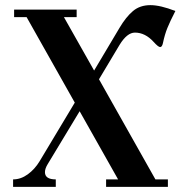

<svg xmlns="http://www.w3.org/2000/svg" viewBox="-20 -731 733 751"><path d="M31.2 0V-29.3Q61.5 -29.3 88.9 -49.3Q116.2 -69.3 134.8 -100.1L272.5 -329.6L84 -664.1H35.2V-693.4H279.8V-664.1H230L348.1 -455.1L447.8 -622.6Q472.7 -664.6 500 -687.7Q527.3 -710.9 568.4 -710.9Q606.9 -710.9 666 -688Q645 -647 634.8 -621.8Q624.5 -596.7 617.2 -562Q613.8 -546.9 606.4 -546.9Q599.1 -546.9 581.1 -566.9Q547.9 -603.5 507.8 -603.5Q477.1 -603.5 447.8 -555.7L367.2 -420.9L587.9 -29.3H636.7V0H395V-29.3H441.9L291.5 -295.9L166.5 -88.9Q155.8 -71.3 155.8 -57.6Q155.8 -29.3 198.2 -29.3V0Z"/></svg>

Font: Monomachus
Style: Medium
Weight: 500
Designer: Alexey Kryukov
Version: Version 1.0